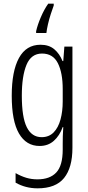

<svg xmlns="http://www.w3.org/2000/svg" viewBox="-20 -786 482 1047"><path d="M201 -542Q247 -542 276 -517.5Q305 -493 321 -453H325L331 -532H375V20Q375 128 329.5 184.5Q284 241 185 241Q119 241 65 210V158Q95 175 123.5 183.5Q152 192 184 192Q252 192 287 154.5Q322 117 322 30V-2Q322 -21 322.5 -43.5Q323 -66 325 -93H322Q305 -46 273.5 -18Q242 10 196 10Q123 10 83.5 -58Q44 -126 44 -264Q44 -398 83.5 -470Q123 -542 201 -542ZM209 -494Q150 -494 124.5 -432.5Q99 -371 99 -264Q99 -147 126 -92.5Q153 -38 207 -38Q247 -38 272.5 -64Q298 -90 310 -134.5Q322 -179 322 -233V-300Q322 -389 295.5 -441.5Q269 -494 209 -494ZM273 -756Q266 -737 257 -709.5Q248 -682 241.5 -653.5Q235 -625 233 -606H177V-616Q185 -651 203 -693Q221 -735 243 -766H273Z"/></svg>

Font: Noto Sans Sinhala UI ExtraCondensed Light
Style: Regular
Weight: 300
Width: 2
Designer: Jelle Bosma - Monotype Design Team
Foundry: Monotype Imaging Inc.
Version: Version 2.006; ttfautohint (v1.8.4.7-5d5b)